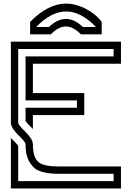

<svg xmlns="http://www.w3.org/2000/svg" viewBox="-20 -1070 748 1090"><path d="M125 -250C125 -187.6 140 -147.9 178.1 -113.5C205.2 -93.8 250 -83.3 312.5 -83.3H625V-41.7H83.3V-242.7C60.5 -271.3 49 -277.8 41.7 -287.5V0H666.7V-125H312.5C259.4 -125 222.9 -132.3 202.1 -146.9C178.1 -164.6 166.7 -199 166.7 -250C166.7 -300 83.3 -347.3 83.3 -375V-791.7H625V-750H125V-500H416.7V-458.3H125V-382.3C147.9 -353.7 159.4 -347.2 166.7 -337.5V-416.7H458.3V-541.7H166.7V-708.3H666.7V-833.3H41.7V-375C41.7 -323.2 125 -278.3 125 -250ZM451 -916.7C418.8 -946.9 387.5 -962.5 354.2 -962.5C322.9 -962.5 289.6 -946.9 257.3 -916.7H185.4C242.2 -975.5 298.7 -1004.9 355.2 -1004.9C411.7 -1004.9 468.2 -975.5 525 -916.7ZM268.8 -875C296.9 -904.2 325 -919.8 354.2 -919.8C382.3 -919.8 410.4 -904.2 439.6 -875H557.3V-945.8C513.5 -1005.2 428.8 -1049.7 354.2 -1049.7C288.5 -1049.7 218.8 -1015.1 151 -945.8V-875Z"/></svg>

Font: Sportrop
Style: Regular
Weight: 500
Version: Version 0.9